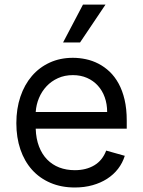

<svg xmlns="http://www.w3.org/2000/svg" viewBox="-20 -804 622 835"><path d="M305.4 11.4Q246.4 11.4 199.2 -8.9Q152 -29.1 119.1 -65.9Q86.3 -102.6 68.7 -154.1Q51.1 -205.6 51.1 -268.5Q51.1 -331.3 68.7 -383.5Q86.3 -435.7 118.6 -473.4Q150.9 -511 196.2 -531.8Q241.5 -552.6 296.9 -552.6Q325.3 -552.6 353.7 -546.5Q382.1 -540.5 408.2 -527Q434.3 -513.5 456.7 -492.4Q479 -471.2 495.7 -440.9Q512.4 -410.5 521.8 -370.6Q531.2 -330.6 531.2 -279.8V-244.3H135.3Q136.7 -200.6 149.7 -166.9Q162.6 -133.2 185 -110.3Q207.4 -87.4 237.9 -75.6Q268.5 -63.9 305.4 -63.9Q354.8 -63.9 390.3 -85.2Q425.8 -106.5 441.8 -149.1L522.7 -126.4Q513.1 -95.5 493.6 -70.1Q474.1 -44.7 446 -26.6Q418 -8.5 382.5 1.4Q346.9 11.4 305.4 11.4ZM446 -316.8Q446 -351.6 435.5 -380.9Q425.1 -410.2 405.5 -431.6Q386 -453.1 358.5 -465.2Q331 -477.3 296.9 -477.3Q261 -477.3 232.1 -464.1Q203.1 -451 182.4 -428.8Q161.6 -406.6 149.5 -377.7Q137.4 -348.7 135.3 -316.8ZM340.9 -784.1H438.9L328.1 -619.3H254.3Z"/></svg>

Font: Fast_Sans
Style: Regular
Weight: 400
Designer: Rasmus Andersson
Foundry: rsms
Version: Version 3.018;git-588b23468